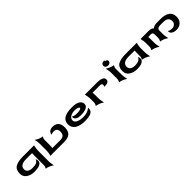

<svg xmlns="http://www.w3.org/2000/svg" viewBox="201 -1247 2258 2258"><g transform="rotate(-45 1330.0 -118.5)"><path d="M393 35V-149Q393 -170 404 -223H217Q138 -223 94 -198Q50 -173 50 -106Q50 -54 90.5 -26.5Q131 1 188 1Q300 1 310 -50Q311 -53 311 -63Q311 -83 300 -94Q291 -47 207 -47Q123 -47 121 -107Q122 -175 225 -175H323L321 -136V22Q321 49 306 68Q357 75 404 108Q393 62 393 35Z M465 -190V-73Q465 -44 454 0H683Q747 0 778.5 -27.5Q810 -55 810 -117Q810 -224 709 -224Q677 -224 657 -206Q637 -188 642 -162Q654 -176 681 -176Q738 -176 738 -119Q738 -81 720 -64.5Q702 -48 664 -48H576H535Q537 -68 537 -86V-177Q537 -204 552 -224Q500 -230 454 -264Q461 -236 462 -227Q465 -209 465 -190Z M931 -109Q931 -141 960.5 -159Q990 -177 1034 -177Q1061 -177 1079 -170Q1097 -162 1097 -153Q1098 -148 1093.5 -144Q1089 -140 1080 -137Q1060 -131 1035 -131Q968 -131 961 -150Q957 -143 957 -132Q958 -112 980 -97.5Q1002 -83 1041 -83Q1169 -83 1169 -149Q1169 -180 1139 -202Q1107 -225 1034 -225Q860 -225 860 -116Q860 -59 905.5 -29.5Q951 0 1033 0Q1130 0 1156 -36Q1169 -56 1166 -87Q1124 -48 1048 -48Q1001 -48 966.5 -64Q932 -80 931 -109Z M1260 -135V-148Q1259 -178 1248 -222H1419H1435Q1554 -224 1554 -171Q1554 -126 1492 -126Q1478 -126 1473 -127Q1483 -137 1483 -151Q1483 -174 1451 -174H1419H1370H1329Q1331 -152 1331 -135V-71Q1331 -51 1342 2Q1295 -31 1244 -37Q1260 -56 1260 -84Z M1649 -87V-191Q1649 -212 1638 -265Q1660 -249 1688 -238Q1712 -228 1736 -225Q1720 -205 1720 -178L1721 -74Q1721 -46 1732 0Q1686 -34 1634 -40Q1649 -60 1649 -87ZM1700 -329V-330Q1700 -345 1681 -345Q1666 -345 1654 -335Q1642 -325 1642 -306Q1642 -289 1655 -279.5Q1668 -270 1684 -270Q1702 -270 1714.5 -279.5Q1727 -289 1727 -304Q1727 -316 1719 -323.5Q1711 -331 1700 -329Z M2099 -149V-72Q2099 -51 2110 2Q2088 -14 2060 -25Q2036 -35 2012 -38Q2027 -58 2027 -83V-136L2029 -175H1931Q1828 -175 1827 -106Q1829 -46 1913 -46Q1991 -48 2001 -94Q2012 -81 2012 -62Q2012 0 1898 2Q1838 1 1797 -26Q1756 -53 1756 -106Q1756 -173 1800 -197.5Q1844 -222 1923 -222H2110Q2099 -169 2099 -149Z M2174 -222H2302Q2362 -222 2373 -197Q2393 -222 2446 -222H2505Q2660 -222 2660 -106Q2660 -57 2629.5 -27.5Q2599 2 2551 2Q2511 2 2487 -15.5Q2463 -33 2468 -62Q2484 -46 2528 -46Q2551 -46 2569.5 -62.5Q2588 -79 2588 -105Q2588 -174 2503 -174H2454Q2427 -174 2413.5 -163.5Q2400 -153 2401 -134V-72Q2401 -51 2412 2Q2365 -32 2314 -38Q2330 -57 2330 -85V-141Q2330 -174 2302 -175L2255 -174Q2257 -154 2257 -136V-72Q2257 -44 2268 2Q2221 -32 2170 -38Q2185 -58 2185 -85V-149Q2185 -178 2174 -222Z"/></g></svg>

Font: RIT Indira
Style: Bold
Weight: 700
Designer: Sudheer S
Version: 0.9